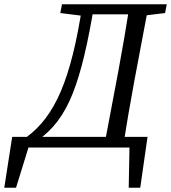

<svg xmlns="http://www.w3.org/2000/svg" viewBox="-84 -690 800 898"><path d="M-64 188H-9L55 -19L31 0H538L522 -21L518 188H572L606 -50H-27L-64 188ZM402 0H491C507 -103 525 -207 544 -310L612 -670H523C507 -567 489 -463 470 -360L402 0ZM198 -629 319 -614H328L340 -670H206L198 -629ZM544 -614H564L688 -629L696 -670H555L544 -614ZM91 -17V-33C162 -82 215 -149 257 -255C296 -354 327 -487 357 -670H302C248 -314 172 -147 42 -50L91 -17ZM328 -623H558L567 -670H337L328 -623Z"/></svg>

Font: Source Serif 4 Variable
Style: Italic
Weight: 400
Italic angle: -12°
Designer: Frank Grießhammer
Foundry: Adobe Systems Incorporated
Version: Version 4.004;hotconv 1.0.116;makeotfexe 2.5.65601